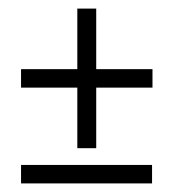

<svg xmlns="http://www.w3.org/2000/svg" viewBox="-20 -539 404 447"><path d="M29 -378H160V-519H204V-378H335V-335H204V-194H160V-335H29ZM334 -155V-112H29V-155Z"/></svg>

Font: Moniqa Paragraph
Style: Bold
Weight: 700
Designer: Rajesh Rajput
Foundry: Rajesh Rajput
Version: Version 1.000